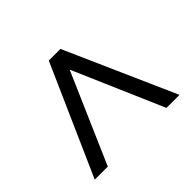

<svg xmlns="http://www.w3.org/2000/svg" viewBox="-115 -781 780 780"><g transform="rotate(-45 274.5 -391.0)"><path d="M31 -154 241 -628H308L518 -154H443L262 -572H288L106 -154Z"/></g></svg>

Font: Nunito Sans 10pt SemiCondensed Medium
Style: Regular
Weight: 500
Width: 4
Designer: Vernon Adams
Foundry: Vernon Adams
Version: Version 3.101;gftools[0.9.27]